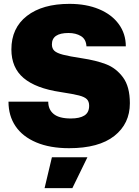

<svg xmlns="http://www.w3.org/2000/svg" viewBox="-20 -758 718 995"><path d="M24 -231H230Q230 -190 258.5 -167Q287 -144 347 -144Q393 -144 417.5 -159.5Q442 -175 442 -210Q442 -232 430 -244Q418 -256 388.5 -263.5Q359 -271 294 -281Q166 -300 102.5 -353.5Q39 -407 39 -502Q39 -613 119.5 -675.5Q200 -738 340 -738Q427 -738 493 -710.5Q559 -683 595.5 -633Q632 -583 632 -518H428Q426 -555 399.5 -571Q373 -587 335 -587Q249 -587 249 -528Q249 -507 261.5 -495Q274 -483 306.5 -474.5Q339 -466 405 -456Q478 -445 530 -425Q582 -405 617.5 -357Q653 -309 653 -223Q653 -117 572.5 -53.5Q492 10 338 10Q239 10 168 -20Q97 -50 60.5 -104Q24 -158 24 -231ZM249 57H433L355 217H211Z"/></svg>

Font: Mona Sans Black
Style: Regular
Weight: 900
Designer: Deni Anggara
Foundry: GitHub
Version: Version 2.000